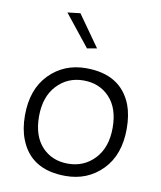

<svg xmlns="http://www.w3.org/2000/svg" viewBox="-84 -817 745 889"><g transform="rotate(10 288.0 -373.0)"><path d="M70 -128Q51 -176 51 -240Q51 -363 120 -433.5Q189 -504 293 -504Q456 -504 508 -372Q526 -324 526 -260Q526 -137 457 -66.5Q388 4 284 4Q121 4 70 -128ZM116 -247Q116 -155 163 -104.5Q210 -54 285.5 -54Q361 -54 411 -107.5Q461 -161 461 -253Q461 -345 413.5 -395.5Q366 -446 291 -446Q216 -446 166 -392.5Q116 -339 116 -247ZM280 -595 162 -743 222 -750 326 -603Z"/></g></svg>

Font: Antic
Style: Regular
Weight: 400
Version: Version 1.0002